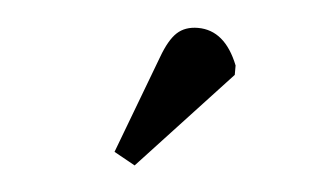

<svg xmlns="http://www.w3.org/2000/svg" viewBox="-31 -858 540 326"><g transform="rotate(5 238.5 -695.0)"><path d="M208 -574 172 -594 235 -761Q246 -791 259.5 -803.5Q273 -816 295 -816Q341 -816 364 -758V-742Z"/></g></svg>

Font: Literata 36pt
Style: Bold
Weight: 700
Designer: Latin by Veronika Burian and Jose Scaglione. Greek by Irene Vlachou. Cyrillic by Vera Evstafieva.
Foundry: TypeTogether
Version: Version 3.002